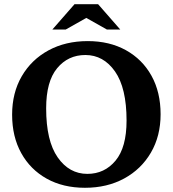

<svg xmlns="http://www.w3.org/2000/svg" viewBox="-20 -878 820 911"><path d="M396.5 -683Q499.5 -683 577.5 -639.8Q655.5 -596.5 698.8 -518.5Q742 -440.5 742 -336Q742 -232.5 696 -153.8Q650 -75 569 -31Q488 13 383 13Q279.5 13 201.8 -30.2Q124 -73.5 80.8 -151.5Q37.5 -229.5 37.5 -334Q37.5 -437.5 83.2 -516.2Q129 -595 210 -639Q291 -683 396.5 -683ZM394.5 -53Q476 -53 528.2 -115.8Q580.5 -178.5 580.5 -306Q580.5 -460.5 525.8 -538.8Q471 -617 385 -617Q303 -617 251 -554.2Q199 -491.5 199 -364Q199 -209.5 253.8 -131.2Q308.5 -53 394.5 -53ZM487 -738 389.5 -793 292 -738H228.5L333.5 -858H445.5L550.5 -738Z"/></svg>

Font: Newsreader 16pt
Style: Bold
Weight: 700
Designer: Hugues Gentile
Foundry: Production Type
Version: Version 1.003; ttfautohint (v1.8.3)